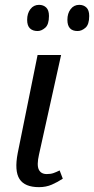

<svg xmlns="http://www.w3.org/2000/svg" viewBox="-20 -763 388 792"><path d="M141 9Q82 9 60.5 -24.5Q39 -58 53 -131L135 -536H232L141 -126Q131 -82 140 -63.5Q149 -45 173 -45Q189 -45 200.5 -49Q212 -53 226 -60L239 -26Q218 -12 194 -1.5Q170 9 141 9ZM300 -635Q258 -635 258 -681Q258 -708 271.5 -725.5Q285 -743 307 -743Q325 -743 336.5 -732Q348 -721 348 -697Q348 -662 332.5 -648.5Q317 -635 300 -635ZM135 -635Q115 -635 103.5 -646Q92 -657 92 -681Q92 -708 105.5 -725.5Q119 -743 141 -743Q159 -743 170.5 -732Q182 -721 182 -697Q182 -662 166.5 -648.5Q151 -635 135 -635Z"/></svg>

Font: Noto Serif Condensed
Style: Italic
Weight: 400
Width: 3
Italic angle: -12°
Designer: Monotype Design Team
Foundry: Monotype Imaging Inc.
Version: Version 2.014; ttfautohint (v1.8.4.7-5d5b)